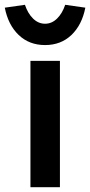

<svg xmlns="http://www.w3.org/2000/svg" viewBox="-59 -781 376 801"><path d="M68 0V-527H191V0ZM-39 -749 45 -761Q57 -725 79 -703.5Q101 -682 129 -682Q157 -682 179 -703.5Q201 -725 213 -761L297 -749Q283 -677 239 -635Q195 -593 129 -593Q63 -593 19 -635Q-25 -677 -39 -749Z"/></svg>

Font: Our Lexend Medium
Style: Regular
Weight: 500
Designer: Bonnie Shaver-Troup, Thomas Jockin
Foundry: Lexend
Version: Version 1.007